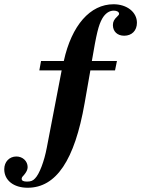

<svg xmlns="http://www.w3.org/2000/svg" viewBox="-107 -727 664 903"><path d="M86 -440 78 -396H183L113 -32C101 32 78 92 58 112C48 123 38 127 20 127C3 127 -5 123 -5 114C-5 109 -3 105 5 97C17 83 23 71 23 59C23 31 0 9 -30 9C-63 9 -87 34 -87 69C-87 121 -43 156 23 156C157 156 244 27 291 -242L318 -396H434L443 -440H325C347 -570 356 -608 374 -640C388 -664 407 -677 428 -677C443 -677 453 -671 453 -662C453 -658 450 -655 444 -649C430 -636 424 -625 424 -609C424 -579 445 -559 477 -559C513 -559 537 -583 537 -620C537 -670 490 -707 427 -707C317 -707 230 -608 193 -440Z"/></svg>

Font: XITS
Style: Bold Italic
Weight: 700
Italic angle: -16.33°
Designer: MicroPress Inc., with final additions and corrections provided by Coen Hoffman, Elsevier (retired)
Version: Version 1.105